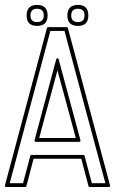

<svg xmlns="http://www.w3.org/2000/svg" viewBox="-22 -751 469 782"><path d="M2.9 10.7Q0.5 10.7 -1.2 8.8Q-2.9 6.8 -2 4.4L169.4 -637.2Q170.4 -640.6 174.3 -640.6H249.5Q253.4 -640.6 254.4 -637.2L426.3 4.4Q427.2 6.8 425.5 8.8Q423.8 10.7 421.4 10.7H343.3Q339.4 10.7 338.4 6.8L309.1 -104.5H114.7Q111.3 -91.3 107.7 -77.6Q104 -64 100.6 -50.3Q96.7 -35.6 93 -21Q89.4 -6.3 85.4 7.3Q84.5 10.7 80.6 10.7ZM286.6 -189Q275.4 -231.9 264.6 -271Q253.9 -310.1 243.2 -349.6Q238.8 -365.2 235.4 -378.4Q231.9 -391.6 228.3 -404.8Q224.6 -418 220.7 -432.4Q216.8 -446.8 211.9 -464.4Q205.1 -439 198.5 -414.3Q191.9 -389.6 185.1 -364.7Q172.9 -319.8 161.4 -277.6Q149.9 -235.4 137.7 -189ZM123.5 -173.3Q121.1 -173.3 119.4 -175.3Q117.7 -177.2 118.7 -179.7L207 -509.8Q208 -513.7 211.9 -513.7Q215.8 -513.7 216.8 -509.8L305.7 -179.7Q306.6 -177.2 304.9 -175.3Q303.2 -173.3 300.8 -173.3ZM71.8 -4.9Q79.1 -32.2 86.7 -60.8Q94.2 -89.4 101.6 -116.7Q102.5 -120.1 106.4 -120.1H317.4Q321.3 -120.1 322.3 -116.7L352.1 -4.9H407.2Q365.2 -160.6 323.7 -314.9Q282.2 -469.2 240.7 -625H183.1Q141.1 -467.8 100.3 -314.9Q59.6 -162.1 17.6 -4.9ZM128.9 -731Q171.9 -731 171.9 -688Q171.9 -645.5 128.9 -645.5Q86.4 -645.5 86.4 -688Q86.4 -731 128.9 -731ZM295.4 -731Q337.9 -731 337.9 -688Q337.9 -645.5 295.4 -645.5Q252.4 -645.5 252.4 -688Q252.4 -731 295.4 -731ZM295.4 -715.3Q268.1 -715.3 268.1 -688Q268.1 -661.1 295.4 -661.1Q322.3 -661.1 322.3 -688Q322.3 -715.3 295.4 -715.3ZM128.9 -715.3Q102.1 -715.3 102.1 -688Q102.1 -661.1 128.9 -661.1Q156.2 -661.1 156.2 -688Q156.2 -715.3 128.9 -715.3Z"/></svg>

Font: Fibel Sued Kontur LRS
Style: Regular
Weight: 400
Designer: Peter Wiegel
Foundry: Peter Wiegel
Version: Version 000.000